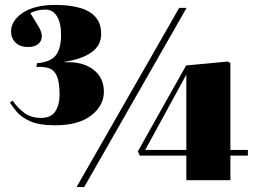

<svg xmlns="http://www.w3.org/2000/svg" viewBox="-20 -746 1034 780"><path d="M291 14 708 -714H738L322 14ZM737 -14V-114H548L540 -131L736 -480L906 -496L916 -490V-137H987V-114H916V-14ZM570 -137H737V-443ZM204 -237Q139 -237 102.5 -253.5Q66 -270 48 -292Q30 -314 20 -330L32 -337Q45 -315 74 -291Q103 -267 147 -267Q188 -267 205 -294Q222 -321 222 -360Q222 -411 211.5 -436Q201 -461 180 -468.5Q159 -476 128 -474L130 -489Q186 -494 207 -521.5Q228 -549 228 -604Q228 -654 211 -680.5Q194 -707 165 -707Q146 -707 132 -703.5Q118 -700 103 -693Q118 -668 134 -642.5Q150 -617 150 -599Q150 -580 135.5 -567.5Q121 -555 95 -555Q61 -555 43 -573Q25 -591 25 -618Q25 -662 72.5 -694Q120 -726 206 -726Q259 -726 301 -715Q343 -704 367 -678Q391 -652 391 -608Q391 -562 352.5 -534Q314 -506 243 -495V-493Q313 -497 357.5 -464.5Q402 -432 402 -373Q402 -317 350.5 -277Q299 -237 204 -237Z"/></svg>

Font: Literata 72pt Black
Style: Regular
Weight: 900
Designer: Latin by Veronika Burian and Jose Scaglione. Greek by Irene Vlachou. Cyrillic by Vera Evstafieva.
Foundry: TypeTogether
Version: Version 3.002